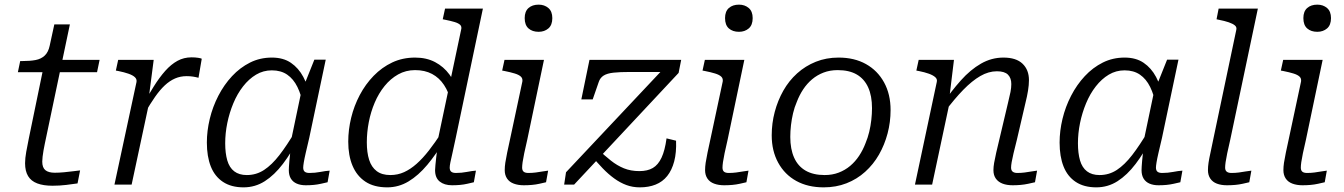

<svg xmlns="http://www.w3.org/2000/svg" viewBox="-20 -795 5791 827"><path d="M206 5Q167 5 140.5 -5Q114 -15 101 -36.5Q88 -58 88 -92Q88 -113 93 -141Q98 -169 104 -198L171 -523L214 -537H409L398 -484H57L67 -532H77Q110 -532 133.5 -536.5Q157 -541 172.5 -555.5Q188 -570 194 -598L214 -690H281L173 -176Q170 -162 167.5 -147.5Q165 -133 163.5 -120.5Q162 -108 162 -99Q162 -73 175.5 -62Q189 -51 216 -51Q234 -51 255.5 -53Q277 -55 296 -57.5Q315 -60 325 -61L314 -5Q294 -2 265.5 1.5Q237 5 206 5Z M473 0H547L627 -374L621 -375L642 -537H489L479 -491L490 -489Q515 -484 533.5 -477.5Q552 -471 561 -462.5Q570 -454 568 -442ZM849 -542Q846 -544 833.5 -546Q821 -548 805 -548Q772 -548 744.5 -533Q717 -518 692 -490Q667 -462 642 -422Q617 -382 588 -331L604 -308Q627 -348 648 -378Q669 -408 690 -427.5Q711 -447 734 -457Q757 -467 784 -467Q799 -467 811.5 -465Q824 -463 835 -460Z M1316 -376 1287 -337Q1278 -386 1261 -420.5Q1244 -455 1217 -473.5Q1190 -492 1151 -492Q1114 -492 1083 -473.5Q1052 -455 1027 -423Q1002 -391 985 -350Q968 -309 959 -265Q950 -221 950 -178Q950 -135 959 -104Q968 -73 989 -57Q1010 -41 1043 -41Q1084 -41 1117.5 -63Q1151 -85 1183.5 -127Q1216 -169 1252 -230L1267 -200Q1235 -137 1198.5 -89Q1162 -41 1120.5 -14.5Q1079 12 1029 12Q976 12 940.5 -11.5Q905 -35 888 -78Q871 -121 871 -181Q871 -231 883.5 -283Q896 -335 920.5 -382.5Q945 -430 979.5 -467Q1014 -504 1057 -525.5Q1100 -547 1151 -547Q1200 -547 1233 -524.5Q1266 -502 1286.5 -463.5Q1307 -425 1316 -376ZM1383 -538 1312 -201Q1303 -163 1297 -137Q1291 -111 1288.5 -95.5Q1286 -80 1286 -73Q1286 -61 1292.5 -55.5Q1299 -50 1313 -50Q1337 -50 1360 -54.5Q1383 -59 1400 -60L1391 -10Q1378 -7 1362.5 -3.5Q1347 0 1331 1.5Q1315 3 1297 3Q1275 3 1258.5 -4Q1242 -11 1233 -25.5Q1224 -40 1224 -62Q1224 -74 1226.5 -102.5Q1229 -131 1234 -165L1228 -163L1279 -406L1284 -413L1334 -538Z M1648 12Q1591 12 1554 -12.5Q1517 -37 1498.5 -81Q1480 -125 1480 -185Q1480 -236 1492.5 -287.5Q1505 -339 1529.5 -385.5Q1554 -432 1589.5 -468.5Q1625 -505 1669.5 -526Q1714 -547 1768 -547Q1817 -547 1854 -527.5Q1891 -508 1916 -474Q1941 -440 1955 -395L1923 -356Q1913 -398 1892.5 -429Q1872 -460 1841 -476.5Q1810 -493 1768 -493Q1728 -493 1695 -474.5Q1662 -456 1636.5 -424.5Q1611 -393 1594 -353Q1577 -313 1568.5 -269Q1560 -225 1560 -182Q1560 -138 1570 -106.5Q1580 -75 1602.5 -58Q1625 -41 1661 -41Q1693 -41 1720.5 -53.5Q1748 -66 1774.5 -89.5Q1801 -113 1827.5 -147Q1854 -181 1882 -224L1895 -192Q1859 -131 1820.5 -85Q1782 -39 1739.5 -13.5Q1697 12 1648 12ZM1927 3Q1894 3 1874 -13Q1854 -29 1854 -62Q1854 -70 1855.5 -84.5Q1857 -99 1859 -118Q1861 -137 1864 -158L1859 -160L1966 -666Q1970 -680 1962.5 -687.5Q1955 -695 1938.5 -700Q1922 -705 1897 -710L1887 -712L1897 -758H2060L1943 -201Q1935 -162 1929 -136.5Q1923 -111 1920 -96Q1917 -81 1917 -73Q1917 -61 1923.5 -55.5Q1930 -50 1944 -50Q1968 -50 1991 -54.5Q2014 -59 2030 -60L2021 -10Q2008 -7 1993 -3.5Q1978 0 1961.5 1.5Q1945 3 1927 3Z M2154 -62Q2154 -77 2156.5 -94Q2159 -111 2164.5 -137.5Q2170 -164 2179 -205L2230 -444Q2232 -457 2223.5 -465Q2215 -473 2197 -478.5Q2179 -484 2154 -489L2143 -491L2153 -537H2323L2251 -193Q2243 -159 2238 -135Q2233 -111 2231 -96.5Q2229 -82 2229 -73Q2229 -61 2235.5 -55.5Q2242 -50 2256 -50Q2272 -50 2287.5 -52Q2303 -54 2317 -56.5Q2331 -59 2341 -60L2332 -10Q2319 -7 2303.5 -3.5Q2288 0 2271 1.5Q2254 3 2236 3Q2212 3 2193 -4Q2174 -11 2164 -26Q2154 -41 2154 -62ZM2240 -717Q2240 -746 2256.5 -760.5Q2273 -775 2300 -775Q2325 -775 2342 -760.5Q2359 -746 2359 -717Q2359 -687 2342 -672.5Q2325 -658 2300 -658Q2273 -658 2256.5 -672.5Q2240 -687 2240 -717Z M2736 12Q2705 12 2678 2Q2651 -8 2625.5 -26.5Q2600 -45 2576 -70Q2552 -95 2526 -126L2554 -153Q2584 -125 2611 -103.5Q2638 -82 2667.5 -70Q2697 -58 2734 -58Q2769 -58 2792 -71.5Q2815 -85 2829.5 -116Q2844 -147 2851 -199L2892 -189Q2894 -138 2884 -100Q2874 -62 2854 -37Q2834 -12 2804 0Q2774 12 2736 12ZM2453 0H2410L2418 -53L2834 -495L2847 -485H2694Q2650 -485 2622.5 -482Q2595 -479 2580 -469.5Q2565 -460 2559 -442L2533 -367H2484L2519 -537H2914L2903 -481Z M3017 -62Q3017 -77 3019.5 -94Q3022 -111 3027.5 -137.5Q3033 -164 3042 -205L3093 -444Q3095 -457 3086.5 -465Q3078 -473 3060 -478.5Q3042 -484 3017 -489L3006 -491L3016 -537H3186L3114 -193Q3106 -159 3101 -135Q3096 -111 3094 -96.5Q3092 -82 3092 -73Q3092 -61 3098.5 -55.5Q3105 -50 3119 -50Q3135 -50 3150.5 -52Q3166 -54 3180 -56.5Q3194 -59 3204 -60L3195 -10Q3182 -7 3166.5 -3.5Q3151 0 3134 1.5Q3117 3 3099 3Q3075 3 3056 -4Q3037 -11 3027 -26Q3017 -41 3017 -62ZM3103 -717Q3103 -746 3119.5 -760.5Q3136 -775 3163 -775Q3188 -775 3205 -760.5Q3222 -746 3222 -717Q3222 -687 3205 -672.5Q3188 -658 3163 -658Q3136 -658 3119.5 -672.5Q3103 -687 3103 -717Z M3708 -178Q3718 -202 3724 -227Q3730 -252 3733 -278.5Q3736 -305 3736 -329Q3736 -382 3719.5 -418.5Q3703 -455 3670.5 -474Q3638 -493 3588 -493Q3555 -493 3527.5 -482.5Q3500 -472 3478 -453.5Q3456 -435 3439.5 -410Q3423 -385 3412 -356Q3402 -333 3396 -307.5Q3390 -282 3387 -256Q3384 -230 3384 -205Q3384 -153 3400.5 -116Q3417 -79 3450 -60Q3483 -41 3532 -41Q3565 -41 3592.5 -51.5Q3620 -62 3642 -80.5Q3664 -99 3680.5 -124Q3697 -149 3708 -178ZM3304 -212Q3304 -264 3317 -313Q3330 -362 3354 -404.5Q3378 -447 3413.5 -479Q3449 -511 3494 -529Q3539 -547 3592 -547Q3660 -547 3710 -519Q3760 -491 3788 -440Q3816 -389 3816 -321Q3816 -269 3803 -220Q3790 -171 3766 -129Q3742 -87 3706.5 -55Q3671 -23 3626 -5.5Q3581 12 3528 12Q3460 12 3410 -15.5Q3360 -43 3332 -94Q3304 -145 3304 -212Z M3921 0H3995L4074 -371L4070 -381L4089 -537H3937L3927 -491L3938 -489Q3963 -484 3981 -477.5Q3999 -471 4008.5 -462.5Q4018 -454 4015 -442ZM4360 -193 4397 -352Q4404 -380 4408 -404.5Q4412 -429 4412 -450Q4412 -494 4384.5 -520.5Q4357 -547 4302 -547Q4251 -547 4205.5 -521Q4160 -495 4118.5 -448.5Q4077 -402 4036 -342L4049 -313Q4091 -369 4129 -408Q4167 -447 4202.5 -467.5Q4238 -488 4274 -488Q4307 -488 4321.5 -473.5Q4336 -459 4336 -433Q4336 -417 4332.5 -399Q4329 -381 4322 -353L4287 -205Q4277 -164 4271 -137.5Q4265 -111 4262 -93.5Q4259 -76 4259 -62Q4259 -40 4269.5 -25.5Q4280 -11 4298.5 -4Q4317 3 4342 3Q4359 3 4376 1.5Q4393 0 4409 -3.5Q4425 -7 4438 -10L4447 -60Q4437 -59 4423 -56.5Q4409 -54 4393.5 -52Q4378 -50 4362 -50Q4349 -50 4342 -55.5Q4335 -61 4335 -73Q4335 -82 4337.5 -96.5Q4340 -111 4345.5 -134.5Q4351 -158 4360 -193Z M4989 -376 4960 -337Q4951 -386 4934 -420.5Q4917 -455 4890 -473.5Q4863 -492 4824 -492Q4787 -492 4756 -473.5Q4725 -455 4700 -423Q4675 -391 4658 -350Q4641 -309 4632 -265Q4623 -221 4623 -178Q4623 -135 4632 -104Q4641 -73 4662 -57Q4683 -41 4716 -41Q4757 -41 4790.5 -63Q4824 -85 4856.5 -127Q4889 -169 4925 -230L4940 -200Q4908 -137 4871.5 -89Q4835 -41 4793.5 -14.5Q4752 12 4702 12Q4649 12 4613.5 -11.5Q4578 -35 4561 -78Q4544 -121 4544 -181Q4544 -231 4556.5 -283Q4569 -335 4593.5 -382.5Q4618 -430 4652.5 -467Q4687 -504 4730 -525.5Q4773 -547 4824 -547Q4873 -547 4906 -524.5Q4939 -502 4959.5 -463.5Q4980 -425 4989 -376ZM5056 -538 4985 -201Q4976 -163 4970 -137Q4964 -111 4961.5 -95.5Q4959 -80 4959 -73Q4959 -61 4965.5 -55.5Q4972 -50 4986 -50Q5010 -50 5033 -54.5Q5056 -59 5073 -60L5064 -10Q5051 -7 5035.5 -3.5Q5020 0 5004 1.5Q4988 3 4970 3Q4948 3 4931.5 -4Q4915 -11 4906 -25.5Q4897 -40 4897 -62Q4897 -74 4899.5 -102.5Q4902 -131 4907 -165L4901 -163L4952 -406L4957 -413L5007 -538Z M5305 -666Q5308 -678 5299 -685.5Q5290 -693 5272.5 -699Q5255 -705 5229 -710L5220 -712L5229 -758H5398L5279 -193Q5271 -159 5266 -135Q5261 -111 5259 -96.5Q5257 -82 5257 -73Q5257 -61 5264 -55.5Q5271 -50 5284 -50Q5301 -50 5316 -52Q5331 -54 5345 -56.5Q5359 -59 5370 -60L5361 -10Q5348 -7 5332.5 -3.5Q5317 0 5300 1.5Q5283 3 5265 3Q5240 3 5221.5 -4Q5203 -11 5193 -26Q5183 -41 5183 -62Q5183 -77 5185.5 -94Q5188 -111 5194 -138Q5200 -165 5208 -205Z M5508 -62Q5508 -77 5510.5 -94Q5513 -111 5518.5 -137.5Q5524 -164 5533 -205L5584 -444Q5586 -457 5577.5 -465Q5569 -473 5551 -478.5Q5533 -484 5508 -489L5497 -491L5507 -537H5677L5605 -193Q5597 -159 5592 -135Q5587 -111 5585 -96.5Q5583 -82 5583 -73Q5583 -61 5589.5 -55.5Q5596 -50 5610 -50Q5626 -50 5641.5 -52Q5657 -54 5671 -56.5Q5685 -59 5695 -60L5686 -10Q5673 -7 5657.5 -3.5Q5642 0 5625 1.5Q5608 3 5590 3Q5566 3 5547 -4Q5528 -11 5518 -26Q5508 -41 5508 -62ZM5594 -717Q5594 -746 5610.5 -760.5Q5627 -775 5654 -775Q5679 -775 5696 -760.5Q5713 -746 5713 -717Q5713 -687 5696 -672.5Q5679 -658 5654 -658Q5627 -658 5610.5 -672.5Q5594 -687 5594 -717Z"/></svg>

Font: Roboto Serif Light
Style: Italic
Weight: 300
Italic angle: -10°
Version: Version 1.007